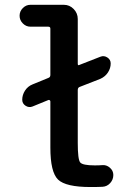

<svg xmlns="http://www.w3.org/2000/svg" viewBox="-20 -750 540 780"><path d="M103.5 -641.6Q85.9 -641.6 72.8 -654.8Q59.6 -668 59.6 -686Q59.6 -704.1 72.8 -717.3Q85.9 -730.5 103.5 -730.5H239.3Q262.7 -730.5 279.3 -713.4Q295.9 -696.3 295.9 -672.9V-491.2Q295.9 -482.4 302.7 -486.3L387.7 -519.5Q402.3 -525.4 416 -516.6Q429.7 -507.8 429.7 -492.2Q429.7 -472.7 418.5 -455.6Q407.2 -438.5 387.7 -429.7L302.7 -396.5Q295.9 -393.6 295.9 -383.8V-169.9Q295.9 -102.5 305.7 -90.3Q315.4 -78.1 365.2 -78.1Q383.8 -78.1 394.5 -79.1Q412.1 -81.1 426.3 -68.8Q440.4 -56.6 440.4 -39.1Q440.4 -20.5 427.7 -6.3Q415 7.8 396.5 8.8Q381.8 9.8 347.7 9.8Q247.1 9.8 215.8 -20.5Q184.6 -50.8 184.6 -150.4V-337.9Q184.6 -340.8 182.1 -342.8Q179.7 -344.7 176.8 -343.8L112.3 -317.4Q97.7 -311.5 84 -320.3Q70.3 -329.1 70.3 -344.7Q70.3 -364.3 81.5 -381.8Q92.8 -399.4 112.3 -407.2L176.8 -433.6Q184.6 -436.5 184.6 -445.3V-633.8Q184.6 -641.6 175.8 -641.6Z"/></svg>

Font: Rounded Mgen+ 1m medium
Style: Regular
Weight: 500
Designer: [Source Han Sans]
Ryoko NISHIZUKA  (kana & ideographs); Paul D. Hunt (Latin, Greek & Cyrillic); Wenlong ZHANG  (bopomofo
Version: Version 1.059.20150602